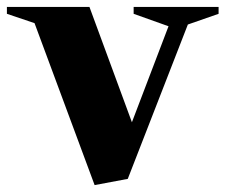

<svg xmlns="http://www.w3.org/2000/svg" viewBox="-88 -520 653 556"><path d="M186 16 12 -453 -68 -480V-500H171L294 -166L400 -444L299 -480V-500H545V-480L456 -449L282 -2Z"/></svg>

Font: Wittgenstein Extrabold
Style: Regular
Weight: 800
Designer: Jörg Drees
Foundry: Jörg Drees
Version: Version 1.303; ttfautohint (v1.8.4.7-5d5b)